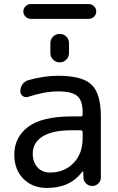

<svg xmlns="http://www.w3.org/2000/svg" viewBox="-20 -927 574 936"><path d="M382.8 -282.2Q382.8 -292 373 -292H330.1Q235.4 -292 187.5 -261.7Q139.6 -231.4 139.6 -178.7Q139.6 -136.7 162.6 -111.3Q185.5 -85.9 224.6 -85.9Q293 -85.9 337.9 -131.8Q382.8 -177.7 382.8 -252ZM373 -359.4Q382.8 -359.4 382.8 -369.1V-379.9Q382.8 -436.5 356.9 -459Q331.1 -481.4 263.7 -481.4Q197.3 -481.4 118.2 -455.1Q103.5 -450.2 91.3 -458.5Q79.1 -466.8 79.1 -482.4Q79.1 -501 89.8 -516.1Q100.6 -531.2 118.2 -536.1Q192.4 -557.6 263.7 -557.6Q380.9 -557.6 426.3 -514.2Q471.7 -470.7 471.7 -359.4V-62.5Q471.7 -44.9 459.5 -32.7Q447.3 -20.5 429.7 -20.5Q412.1 -20.5 399.4 -32.7Q386.7 -44.9 386.7 -62.5L385.7 -88.9Q385.7 -90.8 383.8 -91.3Q381.8 -91.8 380.9 -89.8Q322.3 -10.7 209 -10.7Q138.7 -10.7 94.2 -55.2Q49.8 -99.6 49.8 -172.9Q49.8 -257.8 117.2 -308.6Q184.6 -359.4 330.1 -359.4ZM129.9 -835Q115.2 -835 104.5 -845.7Q93.8 -856.4 93.8 -871.1Q93.8 -885.7 104.5 -896.5Q115.2 -907.2 129.9 -907.2H413.1Q427.7 -907.2 438.5 -896.5Q449.2 -885.7 449.2 -871.1Q449.2 -856.4 438.5 -845.7Q427.7 -835 413.1 -835ZM225.6 -668V-716.8Q225.6 -735.4 238.8 -748.5Q252 -761.7 271 -761.7Q290 -761.7 303.2 -748.5Q316.4 -735.4 316.4 -716.8V-668Q316.4 -649.4 303.2 -636.2Q290 -623 271 -623Q252 -623 238.8 -636.2Q225.6 -649.4 225.6 -668Z"/></svg>

Font: Gen Jyuu GothicX Regular
Style: Regular
Weight: 400
Designer: [Source Han Sans]
Ryoko NISHIZUKA  (kana & ideographs); Paul D. Hunt (Latin, Greek & Cyrillic); Wenlong ZHANG  (bopomofo
Version: Version 1.002.20150607